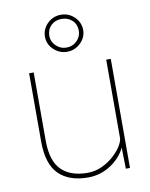

<svg xmlns="http://www.w3.org/2000/svg" viewBox="-87 -836 712 910"><g transform="rotate(-10 269.0 -381.0)"><path d="M263 10Q172 10 122.5 -39Q73 -88 73 -197V-525H95V-197Q95 -99 139 -55.5Q183 -12 265 -12Q301 -12 333.5 -27Q366 -42 391 -64.5Q416 -87 430 -110Q444 -133 444 -149V-525H466V0H446L444 -102Q422 -55 372.5 -22.5Q323 10 263 10ZM269 -594Q232 -594 204.5 -620Q177 -646 177 -682Q177 -719 204 -745.5Q231 -772 269 -772Q307 -772 334 -745.5Q361 -719 361 -682Q361 -647 333.5 -620.5Q306 -594 269 -594ZM269 -614Q299 -614 319.5 -634.5Q340 -655 340 -682Q340 -714 319.5 -733Q299 -752 269 -752Q238 -752 218 -732.5Q198 -713 198 -682Q198 -655 219 -634.5Q240 -614 269 -614Z"/></g></svg>

Font: Lexend Thin
Style: Regular
Weight: 100
Designer: Bonnie Shaver-Troup, Thomas Jockin
Foundry: Lexend
Version: Version 1.007; ttfautohint (v1.8.3)